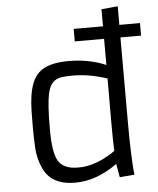

<svg xmlns="http://www.w3.org/2000/svg" viewBox="-57 -888 781 947"><g transform="rotate(-5 333.0 -414.5)"><path d="M486.3 -64.9Q383.3 9.8 276.9 9.8Q159.2 9.8 120.1 -76.7Q97.7 -125.5 95 -179.9Q92.3 -234.4 92.3 -275.6Q92.3 -316.9 93 -358.9Q93.8 -400.9 99.1 -436.5Q104.5 -472.2 116 -500.7Q127.4 -529.3 148.9 -549.3Q193.4 -590.8 295.7 -590.8Q397.9 -590.8 480.5 -555.2V-684.6H335.4V-746.6H480.5V-831.1L561.5 -838.9V-746.6H663.6V-684.6H561.5V-267.1Q561.5 -98.6 570.8 -3.9L498 2ZM480.5 -488.3Q392.6 -517.6 310.5 -517.6Q251 -517.6 231.9 -507.8Q212.9 -498 202.9 -482.4Q192.9 -466.8 186.5 -439.5Q175.3 -388.2 175.3 -270.5V-259.8Q175.3 -149.9 199.2 -107.9Q225.1 -63.5 295.4 -63.5H302.7Q370.1 -63.5 446.3 -106.4Q467.3 -118.2 482.4 -129.9V-130.9Q480 -176.3 480 -271Z"/></g></svg>

Font: Armata
Style: Regular
Weight: 400
Designer: Viktoriya Grabowska
Foundry: Viktoriya Grabowska
Version: Version 1.003